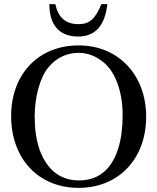

<svg xmlns="http://www.w3.org/2000/svg" viewBox="-20 -896 762 930"><path d="M471 -876C442 -805 414 -779 360 -779C297 -779 261 -813 248 -876H219C219 -779 264 -719 358 -719C440 -719 488 -770 500 -876ZM688 -331C688 -529 557 -676 361 -676C166 -676 34 -537 34 -334C34 -126 167 14 361 14C553 14 688 -125 688 -331ZM574 -337C574 -217 546 -123 491 -70C456 -37 412 -22 362 -22C316 -22 272 -36 238 -67C177 -123 148 -213 148 -332C148 -427 174 -524 217 -573C256 -618 306 -640 360 -640C407 -640 447 -623 483 -593C540 -545 574 -451 574 -337Z"/></svg>

Font: STIXGeneral
Style: Regular
Weight: 400
Designer: MicroPress Inc., with final additions and corrections provided by Coen Hoffman, Elsevier (retired)
Version: Version 1.1.0